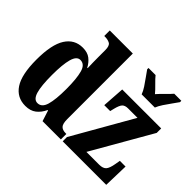

<svg xmlns="http://www.w3.org/2000/svg" viewBox="-157 -1032 1307 1307"><g transform="rotate(45 496.5 -378.0)"><path d="M203 10Q122 10 78 -56.5Q34 -123 34 -267Q34 -412 77.5 -480Q121 -548 200 -548Q246 -548 273.5 -526.5Q301 -505 318 -472H322Q321 -495 320.5 -524.5Q320 -554 320 -583V-644Q320 -686 301 -696.5Q282 -707 255 -707H247V-760H469V-130Q469 -84 484 -68.5Q499 -53 529 -53H536V0H360L335 -78H331Q312 -37 281.5 -13.5Q251 10 203 10ZM248 -62Q289 -62 304.5 -115Q320 -168 320 -269Q320 -369 305 -423Q290 -477 248 -477Q213 -477 198 -423Q183 -369 183 -268Q183 -164 198 -113Q213 -62 248 -62ZM554 0V-41L801 -473H710Q681 -473 667.5 -458.5Q654 -444 644 -403L637 -374H580L591 -536H966V-493L719 -63H842Q878 -63 893.5 -80.5Q909 -98 917 -146L923 -181H978L973 0ZM708 -606Q700 -629 682.5 -655.5Q665 -682 646 -708Q627 -734 614 -753V-766H682Q697 -747 725 -720Q753 -693 771 -671Q790 -693 818 -720Q846 -747 862 -766H930V-753Q917 -734 898 -708Q879 -682 861.5 -655.5Q844 -629 835 -606Z"/></g></svg>

Font: Noto Serif ExtraCondensed ExtraBold
Style: Regular
Weight: 800
Width: 2
Designer: Monotype Design Team
Foundry: Monotype Imaging Inc.
Version: Version 2.013; ttfautohint (v1.8.4.7-5d5b)